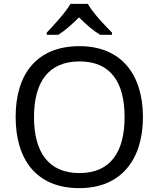

<svg xmlns="http://www.w3.org/2000/svg" viewBox="-20 -964 821 994"><path d="M435 -944H345C319 -899 259 -834 222 -795V-784H282C317 -806 353 -838 389 -874C425 -838 463 -805 498 -784H560V-795C522 -833 459 -899 435 -944ZM720 -358C720 -580 606 -725 392 -725C168 -725 61 -578 61 -359C61 -138 168 10 391 10C606 10 720 -137 720 -358ZM156 -358C156 -538 230 -646 392 -646C553 -646 625 -538 625 -358C625 -178 553 -68 391 -68C230 -68 156 -178 156 -358Z"/></svg>

Font: Noto Sans Mahajani
Style: Regular
Weight: 400
Designer: Monotype Design Team
Foundry: Monotype Imaging Inc.
Version: Version 2.003